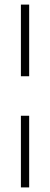

<svg xmlns="http://www.w3.org/2000/svg" viewBox="-20 -749 218 836"><path d="M71 -417V-729H107V-417ZM71 67V-245H107V67Z"/></svg>

Font: Mona Sans Expanded ExtraLight
Style: Regular
Weight: 200
Width: 7
Designer: Deni Anggara
Foundry: GitHub
Version: Version 1.001;gftools[0.9.33]